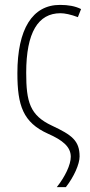

<svg xmlns="http://www.w3.org/2000/svg" viewBox="-20 -558 367 784"><path d="M212 206H249C282 164 305 112 305 81C305 16 273 -7 192 -45C102 -87 87 -142 87 -261C87 -426 136 -504 227 -504C244 -504 269 -499 298 -488L311 -521C287 -533 259 -538 225 -538C112 -538 51 -439 51 -259C51 -127 74 -58 176 -12C235 14 269 41 269 82C269 115 246 163 212 206Z"/></svg>

Font: Kathrein 37 Thin Condensed
Style: Regular
Weight: 250
Width: 3
Designer: Lazydogs Typefoundry, based on Open Sans by Ascender Corporation
Foundry: Lazydogs Typefoundry
Version: Version 1.003;PS 001.003;hotconv 1.0.88;makeotf.lib2.5.64775